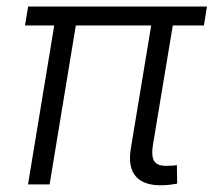

<svg xmlns="http://www.w3.org/2000/svg" viewBox="-20 -559 647 582"><path d="M476.1 2.4Q418 4.9 392.6 -23.2Q367.2 -51.3 376.5 -108.4L444.3 -518.1H509.8L443.8 -121.1Q437.5 -82.5 449 -68.4Q460.4 -54.2 492.2 -56.6Q501.5 -56.6 506.1 -57.1Q510.7 -57.6 516.1 -58.6L517.1 -2.4Q509.8 -1 499 0.5Q488.3 2 476.1 2.4ZM64.9 0 150.4 -518.1H215.8L130.4 0ZM55.7 -481.9 65.4 -539.1H607.4L598.1 -481.9Z"/></svg>

Font: Inter 18pt Light
Style: Italic
Weight: 300
Italic angle: -9.3988°
Designer: Rasmus Andersson
Foundry: rsms
Version: Version 4.001;git-66647c0bb